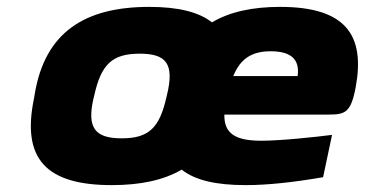

<svg xmlns="http://www.w3.org/2000/svg" viewBox="-20 -529 1060 558"><path d="M81 -256 79 -244C42 -67 114 9 305 9C387 9 455 -5 508 -36C547 -5 608 9 694 9C758 9 831 1 919 -14L945 -137C899 -131 796 -120 740 -120C665 -120 631 -140 632 -196H934C983 -196 1000 -201 1014 -277C1041 -426 986 -509 794 -509C715 -509 648 -495 596 -464C558 -494 498 -509 414 -509C227 -509 111 -436 81 -256ZM253 -248 254 -252C274 -342 306 -373 386 -373C462 -373 488 -345 465 -252L464 -248C444 -158 413 -127 334 -127C258 -127 230 -155 253 -248ZM658 -308C679 -359 712 -380 767 -380C832 -380 851 -351 845 -308Z"/></svg>

Font: LT Wave Black
Style: Italic
Weight: 900
Designer: Daniel Lyons
Version: Version 2.5 (Glyphs App)